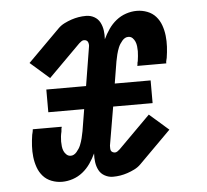

<svg xmlns="http://www.w3.org/2000/svg" viewBox="-44 -585 689 640"><g transform="rotate(-5 300.0 -265.0)"><path d="M139 8Q121 8 104 1.5Q87 -5 75.5 -18Q64 -31 58 -48Q52 -65 50 -83Q48 -101 49 -119.5Q50 -138 53 -157Q54 -160 54.5 -163Q55 -166 56 -170Q56 -171 56 -172.5Q56 -174 57 -175H153Q153 -174 153 -172.5Q153 -171 152 -170Q152 -167 151.5 -164.5Q151 -162 151 -159Q149 -151 148 -142.5Q147 -134 147 -126Q147 -118 148 -109.5Q149 -101 152 -94Q155 -87 161 -81.5Q167 -76 175 -76Q186 -76 195 -86.5Q204 -97 208.5 -108Q213 -119 216 -131Q219 -143 221 -154L233 -227H113V-303H246L267 -432Q268 -436 267.5 -440.5Q267 -445 265.5 -448.5Q264 -452 260.5 -454Q257 -456 252 -456Q248 -456 243.5 -453Q239 -450 236 -447L129 -340L65 -396L172 -503Q181 -512 193 -518Q205 -524 217 -528Q229 -532 241 -534Q253 -536 266 -536Q281 -536 293.5 -529Q306 -522 312.5 -509.5Q319 -497 321 -482.5Q323 -468 322 -453Q330 -470 341 -486Q352 -502 367 -514Q382 -526 400 -532Q418 -538 436 -538Q454 -538 471 -531.5Q488 -525 499.5 -512Q511 -499 517 -482Q523 -465 525 -447Q527 -429 526 -410.5Q525 -392 522 -373Q521 -370 520.5 -367Q520 -364 519 -360Q519 -359 519 -357.5Q519 -356 519 -355H422Q422 -356 422.5 -357.5Q423 -359 423 -360Q423 -363 423.5 -365.5Q424 -368 425 -371Q426 -379 427 -387.5Q428 -396 428 -404Q428 -412 427 -420.5Q426 -429 423 -436Q420 -443 414.5 -448.5Q409 -454 400 -454Q389 -454 380 -443.5Q371 -433 366.5 -422Q362 -411 359 -399Q356 -387 354 -376L342 -303H462V-227H330L308 -98Q308 -94 308 -89.5Q308 -85 309.5 -81.5Q311 -78 315 -76Q319 -74 323 -74Q327 -74 331.5 -77Q336 -80 339 -83L446 -190L510 -134L403 -27Q394 -18 382 -12Q370 -6 358 -2Q346 2 334 4Q322 6 309 6Q295 6 282 -1Q269 -8 262.5 -20.5Q256 -33 254 -47.5Q252 -62 253 -77Q245 -60 234 -44Q223 -28 208 -16Q193 -4 175 2Q157 8 139 8Z"/></g></svg>

Font: Iosevka Slab Medium Extended
Style: Italic
Weight: 500
Width: 7
Italic angle: -9°
Monospace: yes
Designer: Belleve Invis
Foundry: Belleve Invis
Version: Version 11.1.0; ttfautohint (v1.8.3)